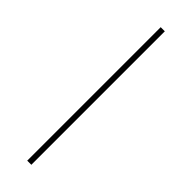

<svg xmlns="http://www.w3.org/2000/svg" viewBox="-251 -734 740 740"><g transform="rotate(45 119.5 -364.0)"><path d="M130.4 -727.5V0H107.9V-727.5Z"/></g></svg>

Font: Inter 17pt Thin
Style: Regular
Weight: 250
Version: Version 4.001;git-66647c0bb